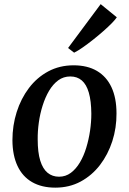

<svg xmlns="http://www.w3.org/2000/svg" viewBox="-20 -872 607 904"><path d="M326.5 -564.5Q391.5 -564.5 436.5 -538Q481.5 -511.5 505 -461Q528.5 -410.5 528.5 -338Q529 -270 508.8 -207.2Q488.5 -144.5 450.8 -95.2Q413 -46 359.8 -17.2Q306.5 11.5 240.5 11.5Q176.5 11.5 131.2 -14.5Q86 -40.5 62.5 -90.5Q39 -140.5 38.5 -211.5Q38.5 -281 58.5 -344.2Q78.5 -407.5 116 -457.2Q153.5 -507 207 -535.8Q260.5 -564.5 326.5 -564.5ZM311 -512Q279 -512 254.2 -493.8Q229.5 -475.5 211.2 -444.8Q193 -414 180.8 -375.2Q168.5 -336.5 162.8 -295.2Q157 -254 157.5 -215.5Q157.5 -154.5 169.5 -115.8Q181.5 -77 204 -58.5Q226.5 -40 258 -40Q289 -40 313.5 -58.2Q338 -76.5 356.2 -107.2Q374.5 -138 386.2 -176.8Q398 -215.5 404 -256.5Q410 -297.5 410 -336.5Q409.5 -397 398.2 -435.8Q387 -474.5 365.2 -493.2Q343.5 -512 311 -512ZM300.5 -646 454 -852.5 530 -790.5Q523.5 -780.5 506.8 -763.2Q490 -746 467 -725.8Q444 -705.5 418.8 -685.5Q393.5 -665.5 370 -649Q346.5 -632.5 329 -624Z"/></svg>

Font: Merriweather 28pt Medium
Style: Italic
Weight: 500
Italic angle: -7.8°
Version: Version 2.101